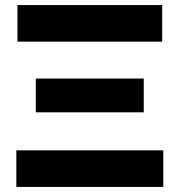

<svg xmlns="http://www.w3.org/2000/svg" viewBox="-20 -733 705 753"><path d="M44.1 0V-143.5Q110.5 -143.5 181.6 -143.5Q252.7 -143.5 332.2 -143.5Q411.6 -143.5 482.8 -143.5Q554.1 -143.5 620.4 -143.5V0ZM120.4 -292.5V-425Q165.3 -425 215.5 -425Q265.8 -425 332.3 -425Q398.8 -425 449 -425Q499.3 -425 543.8 -425V-292.5Q512.3 -292.5 479.9 -292.5Q447.5 -292.5 411.6 -292.5Q375.7 -292.5 332.3 -292.5Q267.3 -292.5 217.6 -292.5Q167.9 -292.5 120.4 -292.5ZM48.4 -569.5V-713H616.1V-569.5Q556.5 -569.5 490.7 -569.5Q424.9 -569.5 332.4 -569.5Q239.9 -569.5 174.2 -569.5Q108.4 -569.5 48.4 -569.5Z"/></svg>

Font: Commissioner Thin
Style: Regular
Weight: 100
Designer: Kostas Bartsokas
Foundry: Kostas Bartsokas
Version: Version 1.001;gftools[0.9.23]